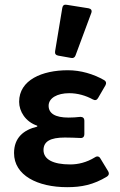

<svg xmlns="http://www.w3.org/2000/svg" viewBox="-20 -777 504 808"><path d="M242.2 -744.1 211.9 -561.5C210 -550.8 214.8 -544.9 224.6 -543L279.3 -533.2C288.1 -531.2 294.9 -535.2 297.9 -543.9L364.3 -722.7C368.2 -733.4 363.3 -740.2 352.5 -742.2L260.7 -756.8C251 -758.8 244.1 -754.9 242.2 -744.1ZM39.1 -132.8C39.1 -39.1 137.7 10.7 262.7 10.7C322.3 10.7 373 1 430.7 -34.2C438.5 -40 440.4 -46.9 435.5 -55.7L402.3 -110.4C397.5 -119.1 388.7 -121.1 379.9 -115.2C343.8 -92.8 307.6 -85 275.4 -85C203.1 -85 163.1 -106.4 163.1 -145.5C163.1 -181.6 191.4 -198.2 252.9 -198.2C274.4 -198.2 295.9 -197.3 318.4 -196.3C329.1 -195.3 335 -202.1 335 -211.9V-269.5C335 -279.3 329.1 -285.2 318.4 -285.2C300.8 -283.2 284.2 -282.2 268.6 -282.2C211.9 -282.2 184.6 -299.8 184.6 -332C184.6 -364.3 220.7 -384.8 271.5 -384.8C306.6 -384.8 340.8 -375 371.1 -358.4C379.9 -353.5 387.7 -355.5 392.6 -364.3L423.8 -418C428.7 -426.8 426.8 -434.6 418.9 -439.5C373 -465.8 319.3 -481.4 265.6 -481.4C157.2 -481.4 60.5 -440.4 60.5 -348.6C60.5 -308.6 86.9 -264.6 136.7 -248V-244.1C79.1 -230.5 39.1 -197.3 39.1 -132.8Z"/></svg>

Font: Ed Sans Neue SemiBold
Style: Regular
Weight: 600
Designer: Stephen Hutchings
Version: Version 1.004;PS 001.004;hotconv 1.0.88;makeotf.lib2.5.64775